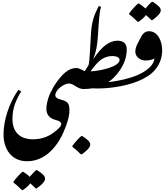

<svg xmlns="http://www.w3.org/2000/svg" viewBox="-20 -1364 1810 2066"><path d="M217 682H225C262 657 290 632 305 609C321 622 337 637 365 664H373C419 632 465 592 465 559C465 527 434 502 379 467H369C357 475 327 506 299 539C286 524 265 507 231 485H221C204 496 143 563 125 591V601C154 622 163 630 217 682Z M271 371C449 371 582 240 662 61C706 -37 727 -117 727 -177C727 -251 709 -274 629 -294C593 -303 575 -318 575 -342C575 -365 594 -381 594 -399C594 -411 584 -419 570 -419C531 -419 479 -274 479 -195C479 -127 515 -89 583 -72C620 -63 639 -49 639 -30C639 -6 608 27 547 70C486 113 414 135 332 135C229 135 114 86 114 -84C114 -201 151 -286 208 -381L177 -397C75 -251 18 -67 18 81C18 242 104 371 271 371Z M851 297H859C905 265 951 225 951 192C951 160 920 135 865 100H855C838 111 777 178 759 206V216C788 237 800 248 851 297Z M557 -355C568 -355 579 -364 589 -382C608 -415 673 -465 721 -465C778 -465 810 -406 878 -406C919 -406 952 -445 952 -516C952 -578 931 -596 912 -596C871 -596 848 -632 799 -632C760 -632 723 -617 685 -587C622 -538 534 -407 533 -375C533 -361 543 -355 557 -355Z M878 -406C1021 -406 1135 -452 1219 -544C1302 -635 1344 -732 1344 -833C1344 -895 1307 -926 1245 -926C1161 -926 1080 -872 983 -727C1014 -807 1027 -872 1034 -983L1040 -1077C1049 -1217 1058 -1262 1067 -1291L1042 -1299C1013 -1240 992 -1195 982 -1153C967 -1091 962 -1057 959 -1000C955 -927 950 -855 946 -782C942 -716 940 -691 932 -661C904 -617 892 -600 879 -578C844 -555 833 -517 833 -477C833 -430 848 -406 878 -406ZM954 -596C983 -636 993 -647 1002 -658C1030 -692 1057 -716 1082 -731C1115 -751 1151 -761 1190 -761C1240 -761 1267 -741 1267 -720C1267 -651 1081 -603 954 -596Z M1462 -1129H1470C1507 -1154 1535 -1179 1550 -1202C1566 -1189 1582 -1174 1610 -1147H1618C1664 -1179 1710 -1219 1710 -1252C1710 -1284 1679 -1309 1624 -1344H1614C1602 -1336 1572 -1305 1544 -1272C1531 -1287 1510 -1304 1476 -1326H1466C1449 -1315 1388 -1248 1370 -1220V-1210C1399 -1189 1413 -1176 1462 -1129Z M1024 -412C1084 -412 1149 -416 1214 -426C1387 -450 1562 -510 1647 -611C1699 -672 1725 -743 1725 -823C1725 -909 1686 -1028 1583 -1028C1550 -1028 1520 -1010 1498 -967L1464 -902C1448 -871 1436 -839 1436 -809C1436 -750 1492 -713 1546 -713C1590 -713 1622 -723 1642 -735C1636 -680 1595 -631 1519 -586C1373 -500 1128 -469 939 -467C920 -467 901 -465 901 -441C901 -432 908 -425 922 -420C936 -415 970 -412 1024 -412Z"/></svg>

Font: Noto Nastaliq Urdu
Style: Bold
Weight: 700
Designer: Monotype Design Team (Patrick Giasson: type design, Kamal Mansour: OpenType code, Glenda Bellarosa). Updated by Simon Co
Foundry: Monotype Imaging Inc., Simon Cozens
Version: Version 3.009